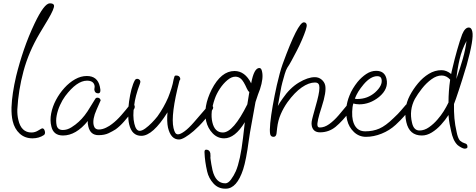

<svg xmlns="http://www.w3.org/2000/svg" viewBox="-20 -803 2856 1152"><path d="M175 27Q129 27 98 -1.5Q67 -30 56 -77Q48 -111 49 -159Q52 -240 77 -347Q97 -428 124 -506.5Q151 -585 187 -661Q245 -783 279 -783Q301 -783 304 -771Q308 -754 268 -686L217 -601Q152 -491 121 -376Q90 -261 84 -146Q83 -113 90 -84Q107 -8 169 -8Q191 -8 211 -21Q231 -33 233 -33Q245 -33 249 -16Q253 -1 244 7Q214 27 175 27Z M358 10Q300 10 288 -45Q279 -81 287 -122.5Q295 -164 316 -203.5Q337 -243 366.5 -275.5Q396 -308 430.5 -327.5Q465 -347 501 -347Q565 -347 579 -284Q589 -243 569 -243Q551 -243 547 -260Q545 -267 547 -274.5Q549 -282 547 -291Q540 -319 502 -319Q441 -319 371 -226Q354 -203 340 -172Q326 -141 320 -109.5Q314 -78 320 -50Q327 -23 357 -23Q383 -23 408.5 -39Q434 -55 452 -72Q489 -105 522 -162Q527 -170 535 -183Q543 -196 553 -212Q557 -217 564 -217Q580 -217 584 -201L559 -144Q534 -88 542 -52Q548 -26 573 -26Q594 -26 616.5 -37Q639 -48 652 -59Q680 -80 707.5 -111.5Q735 -143 760 -175Q763 -179 771 -179Q786 -179 788 -167Q791 -156 780 -142Q749 -102 724 -73.5Q699 -45 674 -27Q657 -16 632 -4Q607 8 571 8Q522 8 510 -44Q505 -64 507 -77Q436 10 358 10Z M1054 34Q1005 34 988 -37Q980 -75 985 -129Q897 12 828 12Q771 12 755 -57Q749 -83 749 -119.5Q749 -156 754.5 -195Q760 -234 769 -268Q778 -302 790 -323Q795 -330 804 -330Q809 -330 814.5 -326.5Q820 -323 822 -316Q823 -310 819 -299Q791 -225 785 -170Q775 -107 786 -61Q796 -18 818 -18Q832 -18 851.5 -32Q871 -46 891 -66.5Q911 -87 925 -105Q963 -158 989 -218Q1000 -246 1008.5 -272.5Q1017 -299 1022 -328Q1025 -339 1027 -344.5Q1029 -350 1036 -350Q1057 -350 1061 -334Q1063 -324 1057 -320Q1003 -113 1021 -35Q1026 -14 1032 -5.5Q1038 3 1048 3Q1062 3 1087 -15Q1112 -33 1144 -70L1227 -166Q1233 -174 1240 -174Q1256 -174 1259 -159Q1262 -146 1212 -89Q1191 -64 1174 -47Q1157 -30 1142 -17Q1114 7 1091 20.5Q1068 34 1054 34Z M1331 329Q1289 329 1260.5 297.5Q1232 266 1223 226Q1216 196 1212 167.5Q1208 139 1207 111Q1206 95 1217 95Q1237 95 1242 116Q1243 122 1243 134Q1242 144 1243 149Q1245 165 1248 182.5Q1251 200 1255 218Q1274 297 1332 297Q1349 297 1366 274Q1383 251 1395 224Q1422 161 1438 25L1449 -70Q1390 27 1325 27Q1285 27 1256 -3Q1227 -33 1217 -76Q1198 -162 1250 -266Q1307 -377 1387 -377Q1450 -377 1487 -303Q1504 -395 1536 -395Q1548 -395 1552 -375Q1562 -335 1540 -268Q1535 -255 1528 -236Q1521 -217 1513 -191L1498 -108Q1494 -84 1487 -47.5Q1480 -11 1473 38Q1465 98 1456.5 141.5Q1448 185 1439 213Q1401 329 1335 329ZM1317 -8Q1380 -8 1464 -177L1476 -251Q1468 -256 1461 -272Q1442 -315 1427 -329Q1412 -343 1392 -343Q1369 -343 1344 -322Q1319 -301 1299 -270.5Q1279 -240 1269 -211Q1240 -129 1254 -70Q1268 -8 1317 -8Z M1621 18Q1605 18 1601 2Q1597 -19 1601.5 -64.5Q1606 -110 1616.5 -169.5Q1627 -229 1641 -292Q1649 -327 1658 -360.5Q1667 -394 1676 -419Q1767 -669 1803 -669Q1817 -669 1820 -655Q1822 -646 1814 -621.5Q1806 -597 1792 -564.5Q1778 -532 1761 -499Q1744 -466 1729 -438.5Q1714 -411 1704 -397Q1696 -384 1688.5 -359Q1681 -334 1674 -307.5Q1667 -281 1664 -261L1647 -167Q1658 -187 1676 -212Q1719 -275 1773 -307.5Q1827 -340 1869 -340Q1892 -340 1909 -326Q1926 -312 1931 -292Q1940 -253 1910 -161Q1880 -70 1885 -49Q1887 -38 1899 -38Q1927 -38 1955.5 -58.5Q1984 -79 2011.5 -111Q2039 -143 2065 -175Q2068 -179 2076 -179Q2091 -179 2093 -167Q2096 -156 2085 -142Q2034 -75 1993.5 -42Q1953 -9 1900 -9Q1860 -9 1851 -46Q1848 -60 1850 -73Q1852 -86 1858 -108L1883 -199Q1892 -233 1895 -256Q1898 -279 1895 -291Q1891 -308 1870 -308Q1833 -308 1790.5 -278.5Q1748 -249 1705 -190Q1681 -156 1664.5 -118Q1648 -80 1643 -36L1639 -1Q1636 18 1621 18Z M2176 18Q2134 18 2103.5 -11Q2073 -40 2063 -82Q2046 -154 2077 -230Q2085 -251 2097.5 -271.5Q2110 -292 2125 -311Q2149 -340 2177.5 -359Q2206 -378 2237 -378Q2288 -378 2299 -330Q2313 -270 2254 -221Q2199 -177 2136 -177Q2125 -177 2116 -178.5Q2107 -180 2100 -182Q2094 -163 2093 -133Q2092 -103 2097 -81Q2113 -15 2171 -15Q2218 -15 2256 -31.5Q2294 -48 2341 -94Q2371 -122 2385 -139Q2399 -156 2416 -175Q2421 -179 2426 -179Q2431 -179 2436.5 -176Q2442 -173 2443 -167Q2446 -156 2431 -136Q2417 -120 2402 -102.5Q2387 -85 2354 -54Q2317 -20 2269.5 -1Q2222 18 2176 18ZM2123 -209Q2155 -209 2181.5 -219Q2208 -229 2230 -248Q2278 -291 2269 -329Q2265 -346 2244 -346Q2204 -346 2162 -297Q2142 -273 2130 -253.5Q2118 -234 2109 -211Q2116 -209 2123 -209Z M2768 89Q2760 89 2746.5 81.5Q2733 74 2725 67Q2710 52 2701 31Q2692 10 2687 -15Q2682 -36 2677.5 -60.5Q2673 -85 2671 -113Q2652 -83 2626 -54.5Q2600 -26 2570.5 -8Q2541 10 2511 10Q2436 10 2418 -70Q2399 -153 2439 -230Q2459 -268 2488 -303Q2517 -338 2553 -360Q2589 -382 2629 -382Q2659 -382 2687 -359Q2688 -363 2689.5 -372Q2691 -381 2695 -395Q2707 -447 2723 -503.5Q2739 -560 2753 -597Q2770 -638 2793 -638Q2809 -638 2814 -613Q2824 -570 2780 -412Q2777 -403 2770 -379.5Q2763 -356 2753.5 -325.5Q2744 -295 2734 -265Q2724 -235 2716 -211.5Q2708 -188 2704 -179Q2703 -134 2706.5 -93.5Q2710 -53 2720 -10Q2723 6 2728 19.5Q2733 33 2740 41Q2747 47 2753.5 50.5Q2760 54 2769 57Q2782 60 2784 71Q2789 89 2768 89ZM2718 -329Q2741 -394 2757 -450.5Q2773 -507 2779 -557Q2751 -505 2737.5 -447Q2724 -389 2718 -329ZM2497 -20Q2526 -20 2554 -39.5Q2582 -59 2605 -86Q2626 -110 2642 -135.5Q2658 -161 2671 -188Q2671 -223 2673.5 -257Q2676 -291 2681 -325Q2659 -350 2630 -350Q2600 -350 2569 -327.5Q2538 -305 2512 -272Q2486 -239 2469 -209Q2434 -142 2452 -67Q2462 -20 2497 -20Z"/></svg>

Font: Oooh Baby
Style: Normal
Weight: 400
Designer: Robert E. Leuschke
Foundry: Robert E. Leuschke
Version: Version 1.011; ttfautohint (v1.8.3)